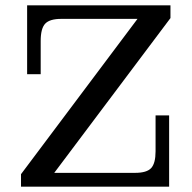

<svg xmlns="http://www.w3.org/2000/svg" viewBox="-20 -702 722 722"><path d="M59 -47 497 -631 621 -634 184 -52ZM59 0V-47L184 -52H616V0ZM82 -423V-631H210Q167 -631 150 -613Q133 -595 133 -548V-423ZM488 -52Q532 -52 548.5 -70Q565 -88 565 -133V-268H616V-52ZM82 -631V-682H621V-634L497 -631Z"/></svg>

Font: Montagu Slab
Style: Regular
Weight: 400
Version: Version 1.000